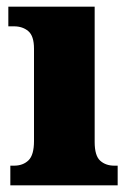

<svg xmlns="http://www.w3.org/2000/svg" viewBox="-20 -556 393 576"><path d="M11 0V-59H22Q49 -59 65.5 -75Q82 -91 82 -133V-410Q82 -448 65 -462.5Q48 -477 22 -477H5V-536H264V-130Q264 -89 280.5 -74Q297 -59 323 -59H333V0Z"/></svg>

Font: Noto Serif Lao SemiCondensed Black
Style: Regular
Weight: 900
Width: 4
Designer: Monotype Design Team
Foundry: Monotype Imaging Inc.
Version: Version 2.003; ttfautohint (v1.8.4.7-5d5b)